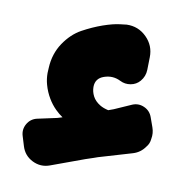

<svg xmlns="http://www.w3.org/2000/svg" viewBox="-58 -456 516 543"><g transform="rotate(10 200.0 -184.0)"><path d="M388.2 -94.4C390.4 -105.6 389.5 -116.5 385.7 -127.2L375.8 -154.9C371.6 -166.6 363.9 -175 352.5 -180C341.1 -185.1 329.7 -185.2 318.2 -180.4L269.3 -158.8C261.8 -156.1 256.7 -154.2 254.2 -153.3C244.4 -155.5 236.3 -158.6 229.9 -162.5C219.9 -168.6 212.8 -175.9 208.3 -184.5C203.9 -193.1 201.7 -201.9 201.7 -211C201.8 -227.4 209.8 -238.4 225.9 -243.9C242.3 -249.6 258.1 -248.6 273.3 -241C282.9 -236.1 293.1 -234.6 303.9 -236.5C314.7 -238.4 323.6 -243.5 330.5 -251.6C338.7 -261.2 342.9 -272.3 343.2 -285L344 -321.2C344.5 -343.5 336.9 -362.5 321 -378.2C305.2 -393.9 286.1 -401.4 263.8 -400.7L244.4 -398.4C231.4 -396.9 215.5 -392.8 196.7 -386.3C178 -379.7 159.1 -371.2 140.1 -360.8C121.2 -350.4 104.7 -334.8 90.7 -314C76.8 -293.2 69.1 -269.4 67.8 -242.4C67.3 -236.9 67 -231.8 67 -227.2C67 -215.7 68.5 -204.6 71.5 -194C75.2 -180.6 80.5 -168.2 87.4 -156.7C93.6 -146.2 100.9 -136.8 109.3 -128.5C116.1 -121.7 123.1 -116 130.4 -111.1C126.9 -110 122.3 -108.6 116.5 -106.8L59.6 -94.5C47.5 -91.5 38.4 -84.6 32.3 -73.8C26.2 -63 24.9 -51.7 28.5 -39.8L37.1 -11.7C42.3 5.6 53 18.3 69.2 26.4C85.4 34.4 102 35.4 118.9 29.2L214.5 -5.8C229.1 -10.7 236.7 -13.2 237.3 -13.4C238.7 -13.9 240.7 -14.6 243.3 -15.5C245.9 -16.4 247.6 -17 248.4 -17.3L344.3 -45.7C358.4 -49.9 369.7 -58.1 378.2 -70.3C384.2 -77.2 387.5 -85.2 388.2 -94.4Z"/></g></svg>

Font: Qalbi
Style: Regular
Weight: 400
Version: Version 001.000